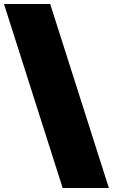

<svg xmlns="http://www.w3.org/2000/svg" viewBox="-20 -828 569 968"><path d="M296 120 0 -808H233L529 120Z"/></svg>

Font: Encode Sans Exp Black
Style: Regular
Weight: 900
Width: 7
Designer: Multiple Designers
Foundry: Impallari Type
Version: Version 3.002; ttfautohint (v1.8.3) -l 8 -r 50 -G 200 -x 14 